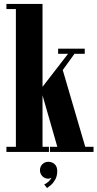

<svg xmlns="http://www.w3.org/2000/svg" viewBox="-20 -770 494 973"><path d="M12.5 0V-26H60.5V-724H12.5V-750H195.5V-330L325 -497.5H274.5V-523.5H409.5V-497.5H357.5L298 -415L412 -26H454V0H233V-26H270.5L195.5 -287V-26H228V0ZM218.5 183 204 165Q213.5 161 225 151Q236.5 141 240.5 129.5Q234 135.5 224.5 135.5Q207 135.5 194.8 123Q182.5 110.5 182.5 92.5Q182.5 74.5 194.8 62.2Q207 50 225 50Q244 50 257 62Q270 74 270 96.5Q270 122 260.2 139.5Q250.5 157 238.2 167.5Q226 178 218.5 183Z"/></svg>

Font: Imbue 50pt ExtraBold
Style: Regular
Weight: 800
Designer: Tyler Finck
Foundry: Etcetera Type Company
Version: Version 1.102; ttfautohint (v1.8.3)